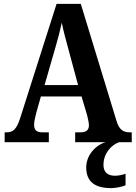

<svg xmlns="http://www.w3.org/2000/svg" viewBox="-20 -734 700 991"><path d="M4 0H232V-51H198C167 -51 156 -65 156 -90C156 -108 163 -135 167 -151L191 -236H401L430 -138C433 -124 439 -102 439 -87C439 -61 422 -51 397 -51H368V0H525C475 14 425 66 425 130C425 204 470 237 554 237C572 237 610 231 628 222V163C607 170 589 173 573 173C538 173 514 156 514 118C514 55 557 13 595 0H660V-51H650C616 -51 595 -65 582 -108L397 -714H272L84 -124C65 -64 45 -51 14 -51H4ZM210 -295 266 -489C279 -533 290 -576 299 -617C307 -575 319 -532 332 -484L383 -295Z"/></svg>

Font: Noto Serif Condensed
Style: Bold
Weight: 700
Width: 3
Designer: Monotype Design Team
Foundry: Monotype Imaging Inc.
Version: Version 2.015